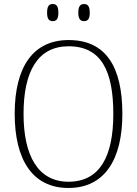

<svg xmlns="http://www.w3.org/2000/svg" viewBox="-20 -924 682 954"><path d="M398 -819C415 -819 426 -829 426 -861C426 -894 415 -904 398 -904C380 -904 369 -894 369 -861C369 -829 380 -819 398 -819ZM242 -819C260 -819 270 -829 270 -861C270 -894 260 -904 242 -904C224 -904 214 -894 214 -861C214 -829 224 -819 242 -819ZM320 10C501 10 588 -133 588 -358C588 -594 505 -725 321 -725C144 -725 53 -591 53 -359C53 -131 141 10 320 10ZM320 -21C170 -21 97 -149 97 -358C97 -570 168 -694 321 -694C484 -694 543 -570 543 -358C543 -148 477 -21 320 -21Z"/></svg>

Font: Noto Serif Hebrew SemiCondensed ExtraLight
Style: Regular
Weight: 200
Width: 4
Designer: Monotype Design Team
Foundry: Monotype Imaging Inc.
Version: Version 2.004